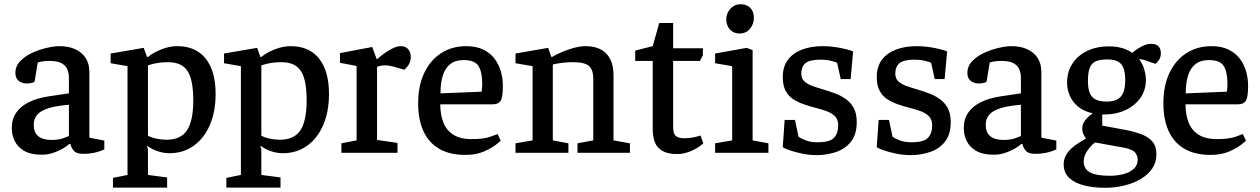

<svg xmlns="http://www.w3.org/2000/svg" viewBox="-20 -725 5978 911"><path d="M178 9Q126 9 95 -9Q64 -27 50 -55.5Q36 -84 36 -117Q36 -160 57 -190.5Q78 -221 117.5 -240.5Q157 -260 212 -268L307 -282V-355Q307 -381 297.5 -399.5Q288 -418 268 -427Q248 -436 216 -436Q193 -436 177.5 -433Q162 -430 159 -428L144 -337Q143 -336 134 -332.5Q125 -329 106 -329Q84 -329 68.5 -341.5Q53 -354 53 -379Q53 -411 76 -435Q99 -459 133 -474.5Q167 -490 202 -498Q237 -506 261 -506Q306 -506 338 -491Q370 -476 387 -449Q404 -422 404 -384V-72L475 -58V-16Q473 -15 459 -9.5Q445 -4 423.5 0.5Q402 5 375 5Q343 5 330.5 -9.5Q318 -24 314 -42H309Q297 -31 277 -19.5Q257 -8 232 0.5Q207 9 178 9ZM225 -61Q258 -61 281 -69.5Q304 -78 307 -80V-228Q247 -223 210 -211.5Q173 -200 156.5 -180.5Q140 -161 140 -133Q140 -61 225 -61Z M516 165V119L585 105V-411L505 -425V-471L662 -498L677 -456L681 -454Q706 -475 745 -490.5Q784 -506 821 -506Q909 -506 956 -447Q1003 -388 1003 -279Q1003 -195 975.5 -131.5Q948 -68 898.5 -33Q849 2 784 2Q756 2 728 -7.5Q700 -17 679 -33L678 -28L682 -18V105L773 117V165ZM770 -62Q838 -62 867.5 -107Q897 -152 897 -249Q897 -347 869.5 -388.5Q842 -430 777 -430Q752 -430 729 -426.5Q706 -423 682 -415V-81Q699 -72 723 -67Q747 -62 770 -62Z M1054 165V119L1123 105V-411L1043 -425V-471L1200 -498L1215 -456L1219 -454Q1244 -475 1283 -490.5Q1322 -506 1359 -506Q1447 -506 1494 -447Q1541 -388 1541 -279Q1541 -195 1513.5 -131.5Q1486 -68 1436.5 -33Q1387 2 1322 2Q1294 2 1266 -7.5Q1238 -17 1217 -33L1216 -28L1220 -18V105L1311 117V165ZM1308 -62Q1376 -62 1405.5 -107Q1435 -152 1435 -249Q1435 -347 1407.5 -388.5Q1380 -430 1315 -430Q1290 -430 1267 -426.5Q1244 -423 1220 -415V-81Q1237 -72 1261 -67Q1285 -62 1308 -62Z M1600 0V-45L1672 -59V-412L1593 -427V-473L1746 -502L1768 -443Q1776 -451 1795 -465.5Q1814 -480 1838 -493Q1862 -506 1882 -506Q1903 -506 1916 -492.5Q1929 -479 1929 -454Q1929 -436 1920.5 -420.5Q1912 -405 1898 -394L1847 -409Q1835 -412 1826 -413.5Q1817 -415 1807 -415Q1797 -415 1786.5 -413Q1776 -411 1769 -408V-61L1866 -47V0Z M2188 10Q2114 10 2064 -19Q2014 -48 1989 -103Q1964 -158 1964 -235Q1964 -318 1993 -379Q2022 -440 2073.5 -473Q2125 -506 2192 -506Q2240 -506 2273.5 -489.5Q2307 -473 2327 -446Q2347 -419 2356.5 -386Q2366 -353 2366 -318Q2366 -264 2355.5 -247Q2345 -230 2318 -230H2069Q2069 -183 2083 -145.5Q2097 -108 2130 -86.5Q2163 -65 2218 -65Q2275 -65 2306 -76Q2337 -87 2341 -89L2356 -57Q2353 -54 2332 -37.5Q2311 -21 2274.5 -5.5Q2238 10 2188 10ZM2070 -282 2265 -290Q2268 -308 2268 -328Q2268 -383 2250.5 -411.5Q2233 -440 2180 -440Q2141 -440 2116.5 -421Q2092 -402 2081 -366.5Q2070 -331 2070 -282Z M2426 0V-45L2507 -59V-411L2426 -425V-471L2581 -498L2596 -455H2600Q2640 -478 2683.5 -492Q2727 -506 2757 -506Q2823 -506 2857 -470.5Q2891 -435 2891 -367V-59L2969 -45V0H2720V-45L2795 -59V-350Q2795 -395 2774 -412.5Q2753 -430 2697 -430Q2674 -430 2648 -427Q2622 -424 2603 -419V-59L2677 -45V0Z M3194 6Q3149 6 3123 -9Q3097 -24 3087 -50.5Q3077 -77 3077 -112V-436H2994V-485L3077 -506L3108 -616H3174V-496H3315V-463L3301 -436H3174V-123Q3174 -89 3187.5 -79Q3201 -69 3226 -69Q3252 -69 3274 -74Q3296 -79 3304 -82L3317 -45Q3292 -22 3258 -8Q3224 6 3194 6Z M3373 0V-45L3454 -59V-411L3373 -425V-471L3523 -498L3551 -487V-59L3626 -45V0ZM3489 -566Q3461 -566 3443.5 -585Q3426 -604 3426 -633Q3426 -662 3445.5 -683.5Q3465 -705 3494 -705Q3522 -705 3539.5 -688Q3557 -671 3557 -640Q3557 -611 3538.5 -588.5Q3520 -566 3489 -566Z M3856 11Q3820 11 3786.5 4Q3753 -3 3728 -11.5Q3703 -20 3694 -27L3703 -156H3752L3769 -76Q3780 -68 3803 -59Q3826 -50 3859 -50Q3918 -50 3937.5 -71.5Q3957 -93 3957 -131Q3957 -158 3941.5 -173.5Q3926 -189 3901 -198Q3876 -207 3847 -214Q3820 -221 3793 -230.5Q3766 -240 3743.5 -254.5Q3721 -269 3707.5 -294.5Q3694 -320 3694 -359Q3694 -409 3718.5 -441.5Q3743 -474 3786 -490Q3829 -506 3883 -506Q3915 -506 3944.5 -501.5Q3974 -497 3996.5 -491Q4019 -485 4028 -481L4016 -350H3969L3952 -427Q3945 -431 3922.5 -436.5Q3900 -442 3875 -442Q3821 -442 3801.5 -425Q3782 -408 3782 -375Q3782 -353 3796 -339.5Q3810 -326 3833.5 -317.5Q3857 -309 3885 -301Q3912 -293 3940.5 -282.5Q3969 -272 3992.5 -255.5Q4016 -239 4030.5 -213Q4045 -187 4045 -146Q4045 -87 4018 -53Q3991 -19 3947.5 -4Q3904 11 3856 11Z M4302 11Q4266 11 4232.5 4Q4199 -3 4174 -11.5Q4149 -20 4140 -27L4149 -156H4198L4215 -76Q4226 -68 4249 -59Q4272 -50 4305 -50Q4364 -50 4383.5 -71.5Q4403 -93 4403 -131Q4403 -158 4387.5 -173.5Q4372 -189 4347 -198Q4322 -207 4293 -214Q4266 -221 4239 -230.5Q4212 -240 4189.5 -254.5Q4167 -269 4153.5 -294.5Q4140 -320 4140 -359Q4140 -409 4164.5 -441.5Q4189 -474 4232 -490Q4275 -506 4329 -506Q4361 -506 4390.5 -501.5Q4420 -497 4442.5 -491Q4465 -485 4474 -481L4462 -350H4415L4398 -427Q4391 -431 4368.5 -436.5Q4346 -442 4321 -442Q4267 -442 4247.5 -425Q4228 -408 4228 -375Q4228 -353 4242 -339.5Q4256 -326 4279.5 -317.5Q4303 -309 4331 -301Q4358 -293 4386.5 -282.5Q4415 -272 4438.5 -255.5Q4462 -239 4476.5 -213Q4491 -187 4491 -146Q4491 -87 4464 -53Q4437 -19 4393.5 -4Q4350 11 4302 11Z M4695 9Q4643 9 4612 -9Q4581 -27 4567 -55.5Q4553 -84 4553 -117Q4553 -160 4574 -190.5Q4595 -221 4634.5 -240.5Q4674 -260 4729 -268L4824 -282V-355Q4824 -381 4814.5 -399.5Q4805 -418 4785 -427Q4765 -436 4733 -436Q4710 -436 4694.5 -433Q4679 -430 4676 -428L4661 -337Q4660 -336 4651 -332.5Q4642 -329 4623 -329Q4601 -329 4585.5 -341.5Q4570 -354 4570 -379Q4570 -411 4593 -435Q4616 -459 4650 -474.5Q4684 -490 4719 -498Q4754 -506 4778 -506Q4823 -506 4855 -491Q4887 -476 4904 -449Q4921 -422 4921 -384V-72L4992 -58V-16Q4990 -15 4976 -9.5Q4962 -4 4940.5 0.5Q4919 5 4892 5Q4860 5 4847.5 -9.5Q4835 -24 4831 -42H4826Q4814 -31 4794 -19.5Q4774 -8 4749 0.5Q4724 9 4695 9ZM4742 -61Q4775 -61 4798 -69.5Q4821 -78 4824 -80V-228Q4764 -223 4727 -211.5Q4690 -200 4673.5 -180.5Q4657 -161 4657 -133Q4657 -61 4742 -61Z M5223 166Q5169 166 5124.5 155Q5080 144 5053.5 119.5Q5027 95 5027 55Q5027 31 5038 11.5Q5049 -8 5066 -23Q5083 -38 5101.5 -49Q5120 -60 5133 -68Q5126 -76 5120.5 -88.5Q5115 -101 5115 -115Q5115 -138 5131 -157Q5147 -176 5165 -187Q5122 -197 5095 -219.5Q5068 -242 5055.5 -272Q5043 -302 5043 -332Q5043 -385 5069 -424Q5095 -463 5139.5 -484Q5184 -505 5240 -505Q5276 -505 5304 -497Q5332 -489 5352 -474Q5356 -478 5370.5 -488.5Q5385 -499 5404 -508Q5423 -517 5442 -517Q5465 -517 5476.5 -505.5Q5488 -494 5488 -472Q5488 -453 5478.5 -440Q5469 -427 5463 -422L5430 -433Q5417 -438 5407.5 -441Q5398 -444 5385 -444Q5402 -421 5409.5 -395Q5417 -369 5417 -346Q5417 -297 5390.5 -260Q5364 -223 5320 -202.5Q5276 -182 5223 -182H5210V-129L5318 -109Q5365 -100 5398 -87Q5431 -74 5449 -52Q5467 -30 5467 8Q5467 45 5447.5 74Q5428 103 5394 123.5Q5360 144 5316 155Q5272 166 5223 166ZM5246 109Q5281 109 5311 101Q5341 93 5359.5 76Q5378 59 5378 33Q5378 14 5366 -1Q5354 -16 5315 -24L5176 -49Q5155 -34 5138.5 -9Q5122 16 5122 41Q5122 76 5151 92.5Q5180 109 5246 109ZM5230 -243Q5260 -243 5279 -252Q5298 -261 5308.5 -283Q5319 -305 5319 -346Q5319 -379 5311 -401Q5303 -423 5284.5 -433Q5266 -443 5233 -443Q5198 -443 5178 -433.5Q5158 -424 5150 -401.5Q5142 -379 5142 -340Q5142 -304 5151 -283Q5160 -262 5179.5 -252.5Q5199 -243 5230 -243Z M5724 10Q5650 10 5600 -19Q5550 -48 5525 -103Q5500 -158 5500 -235Q5500 -318 5529 -379Q5558 -440 5609.5 -473Q5661 -506 5728 -506Q5776 -506 5809.5 -489.5Q5843 -473 5863 -446Q5883 -419 5892.5 -386Q5902 -353 5902 -318Q5902 -264 5891.5 -247Q5881 -230 5854 -230H5605Q5605 -183 5619 -145.5Q5633 -108 5666 -86.5Q5699 -65 5754 -65Q5811 -65 5842 -76Q5873 -87 5877 -89L5892 -57Q5889 -54 5868 -37.5Q5847 -21 5810.5 -5.5Q5774 10 5724 10ZM5606 -282 5801 -290Q5804 -308 5804 -328Q5804 -383 5786.5 -411.5Q5769 -440 5716 -440Q5677 -440 5652.5 -421Q5628 -402 5617 -366.5Q5606 -331 5606 -282Z"/></svg>

Font: Faustina Light Medium
Style: Regular
Weight: 500
Version: Version 1.200